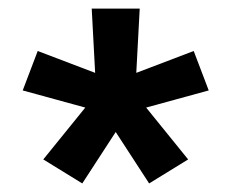

<svg xmlns="http://www.w3.org/2000/svg" viewBox="-20 -570 540 448"><path d="M172 -142 81 -198 179 -319 33 -359 68 -451 202 -400 194 -550H306L298 -400L432 -451L467 -359L321 -319L419 -198L328 -142L250 -262Z"/></svg>

Font: Iosevka Julsh Curly
Style: Bold
Weight: 700
Designer: Belleve Invis
Foundry: Belleve Invis
Version: Version 15.0.2; ttfautohint (v1.8.4)